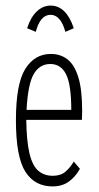

<svg xmlns="http://www.w3.org/2000/svg" viewBox="-20 -657 353 687"><path d="M168 10Q104 10 70.5 -43Q37 -96 37 -227Q37 -357 70.5 -410.5Q104 -464 162 -464Q196 -464 221 -445Q246 -426 260 -381.5Q274 -337 274 -259Q274 -249 273.5 -242.5Q273 -236 273 -228H74Q75 -152 85.5 -108Q96 -64 117 -46Q138 -28 169 -28Q197 -28 214 -42.5Q231 -57 244 -79L266 -53Q250 -24 226 -7Q202 10 168 10ZM75 -264H235Q235 -354 216.5 -391Q198 -428 160 -428Q122 -428 101 -392.5Q80 -357 75 -264ZM108 -543 77 -556Q90 -596 112 -616.5Q134 -637 161 -637Q217 -637 244 -556L214 -543Q197 -604 161 -604Q124 -604 108 -543Z"/></svg>

Font: Inconsolata ExtraCondensed Light
Style: Regular
Weight: 300
Width: 2
Monospace: yes
Designer: Raph Levien, Cyreal, Brenton Simpson
Foundry: Raph Levien, Cyreal, Google
Version: Version 3.100; ttfautohint (v1.8.4.7-5d5b)